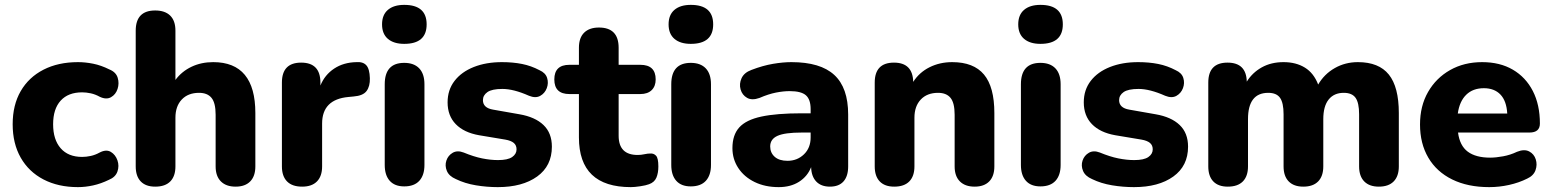

<svg xmlns="http://www.w3.org/2000/svg" viewBox="-20 -757 6367 788"><path d="M300 11Q219 11 158.5 -20.5Q98 -52 65 -110Q32 -168 32 -247Q32 -326 65 -383Q98 -440 158.5 -471Q219 -502 300 -502Q330 -502 362.5 -495.5Q395 -489 429 -472Q456 -461 463 -438Q470 -415 462.5 -392Q455 -369 435.5 -358Q416 -347 389 -360Q371 -370 352.5 -374Q334 -378 317 -378Q260 -378 229 -344Q198 -310 198 -247Q198 -184 229 -148.5Q260 -113 317 -113Q334 -113 352.5 -117Q371 -121 389 -131Q416 -145 435 -133.5Q454 -122 462 -99Q470 -76 462 -53Q454 -30 427 -19Q394 -3 362 4Q330 11 300 11Z M617 9Q578 9 557.5 -12.5Q537 -34 537 -74V-631Q537 -714 617 -714Q657 -714 678.5 -693Q700 -672 700 -631V-429Q726 -464 766 -483Q806 -502 855 -502Q1028 -502 1028 -293V-74Q1028 -34 1007 -12.5Q986 9 947 9Q908 9 886.5 -12.5Q865 -34 865 -74V-286Q865 -335 848 -355.5Q831 -376 797 -376Q752 -376 726 -348.5Q700 -321 700 -274V-74Q700 -34 679 -12.5Q658 9 617 9Z M1220 9Q1179 9 1158 -12.5Q1137 -34 1137 -74V-418Q1137 -500 1216 -500Q1295 -500 1295 -418V-406Q1313 -450 1351.5 -475.5Q1390 -501 1443 -502Q1470 -504 1483.5 -489Q1497 -474 1498 -436Q1499 -403 1484.5 -383.5Q1470 -364 1431 -361L1410 -359Q1302 -349 1302 -250V-74Q1302 -34 1281 -12.5Q1260 9 1220 9Z M1639 8Q1600 8 1579.5 -15Q1559 -38 1559 -80V-411Q1559 -499 1639 -499Q1679 -499 1700.5 -476.5Q1722 -454 1722 -411V-80Q1722 -38 1701 -15Q1680 8 1639 8ZM1639 -577Q1596 -577 1572 -597.5Q1548 -618 1548 -657Q1548 -696 1572 -716.5Q1596 -737 1639 -737Q1731 -737 1731 -657Q1731 -577 1639 -577Z M2023 11Q1978 11 1933 3.5Q1888 -4 1851 -22Q1823 -34 1814 -55.5Q1805 -77 1812 -98Q1819 -119 1838 -130Q1857 -141 1883 -131Q1924 -114 1958.5 -107Q1993 -100 2024 -100Q2064 -100 2082 -112.5Q2100 -125 2100 -144Q2100 -161 2088.5 -170.5Q2077 -180 2054 -184L1946 -202Q1884 -213 1850.5 -247.5Q1817 -282 1817 -337Q1817 -388 1845.5 -425Q1874 -462 1924.5 -482Q1975 -502 2040 -502Q2085 -502 2122.5 -494.5Q2160 -487 2194 -469Q2219 -458 2225.5 -437Q2232 -416 2224 -395Q2216 -374 2197 -363.5Q2178 -353 2151 -364Q2088 -392 2042 -392Q1999 -392 1980.5 -379Q1962 -366 1962 -346Q1962 -314 2004 -307L2112 -288Q2176 -277 2210.5 -244Q2245 -211 2245 -155Q2245 -76 2184.5 -32.5Q2124 11 2023 11Z M2569 11Q2356 11 2356 -193V-371H2317Q2255 -371 2255 -431Q2255 -491 2317 -491H2356V-561Q2356 -602 2377.5 -623Q2399 -644 2438 -644Q2519 -644 2519 -561V-491H2608Q2671 -491 2671 -431Q2671 -403 2654.5 -387Q2638 -371 2608 -371H2519V-200Q2519 -121 2597 -121Q2611 -121 2624.5 -124Q2638 -127 2649 -127Q2663 -128 2672.5 -118Q2682 -108 2682 -74Q2682 -47 2674 -28Q2666 -9 2644 -1Q2631 4 2607.5 7.5Q2584 11 2569 11Z M2815 8Q2776 8 2755.5 -15Q2735 -38 2735 -80V-411Q2735 -499 2815 -499Q2855 -499 2876.5 -476.5Q2898 -454 2898 -411V-80Q2898 -38 2877 -15Q2856 8 2815 8ZM2815 -577Q2772 -577 2748 -597.5Q2724 -618 2724 -657Q2724 -696 2748 -716.5Q2772 -737 2815 -737Q2907 -737 2907 -657Q2907 -577 2815 -577Z M3176 11Q3120 11 3077 -10Q3034 -31 3010 -67.5Q2986 -104 2986 -149Q2986 -203 3014 -234Q3042 -265 3104.5 -278.5Q3167 -292 3270 -292H3307V-309Q3307 -349 3287.5 -366Q3268 -383 3221 -383Q3195 -383 3164.5 -377Q3134 -371 3097 -355Q3066 -344 3046 -355.5Q3026 -367 3019.5 -390Q3013 -413 3023.5 -436Q3034 -459 3064 -470Q3111 -488 3152.5 -495Q3194 -502 3228 -502Q3347 -502 3404 -449.5Q3461 -397 3461 -287V-74Q3461 -34 3442 -12.5Q3423 9 3386 9Q3350 9 3330 -12Q3310 -33 3309 -71Q3294 -33 3259.5 -11Q3225 11 3176 11ZM3307 -213H3270Q3201 -213 3171 -199.5Q3141 -186 3141 -156Q3141 -130 3159.5 -113.5Q3178 -97 3212 -97Q3252 -97 3279.5 -123.5Q3307 -150 3307 -193Z M3650 9Q3611 9 3590.5 -12.5Q3570 -34 3570 -74V-418Q3570 -500 3649 -500Q3726 -500 3728 -421Q3753 -460 3795 -481Q3837 -502 3888 -502Q3976 -502 4018.5 -451Q4061 -400 4061 -293V-74Q4061 -34 4040 -12.5Q4019 9 3980 9Q3941 9 3919.5 -12.5Q3898 -34 3898 -74V-286Q3898 -335 3881 -355.5Q3864 -376 3830 -376Q3785 -376 3759 -348.5Q3733 -321 3733 -274V-74Q3733 -34 3712 -12.5Q3691 9 3650 9Z M4250 8Q4211 8 4190.5 -15Q4170 -38 4170 -80V-411Q4170 -499 4250 -499Q4290 -499 4311.5 -476.5Q4333 -454 4333 -411V-80Q4333 -38 4312 -15Q4291 8 4250 8ZM4250 -577Q4207 -577 4183 -597.5Q4159 -618 4159 -657Q4159 -696 4183 -716.5Q4207 -737 4250 -737Q4342 -737 4342 -657Q4342 -577 4250 -577Z M4634 11Q4589 11 4544 3.5Q4499 -4 4462 -22Q4434 -34 4425 -55.5Q4416 -77 4423 -98Q4430 -119 4449 -130Q4468 -141 4494 -131Q4535 -114 4569.5 -107Q4604 -100 4635 -100Q4675 -100 4693 -112.5Q4711 -125 4711 -144Q4711 -161 4699.5 -170.5Q4688 -180 4665 -184L4557 -202Q4495 -213 4461.5 -247.5Q4428 -282 4428 -337Q4428 -388 4456.5 -425Q4485 -462 4535.5 -482Q4586 -502 4651 -502Q4696 -502 4733.5 -494.5Q4771 -487 4805 -469Q4830 -458 4836.5 -437Q4843 -416 4835 -395Q4827 -374 4808 -363.5Q4789 -353 4762 -364Q4699 -392 4653 -392Q4610 -392 4591.5 -379Q4573 -366 4573 -346Q4573 -314 4615 -307L4723 -288Q4787 -277 4821.5 -244Q4856 -211 4856 -155Q4856 -76 4795.5 -32.5Q4735 11 4634 11Z M5019 9Q4980 9 4959.5 -12.5Q4939 -34 4939 -74V-418Q4939 -500 5018 -500Q5095 -500 5097 -422Q5120 -459 5158.5 -480.5Q5197 -502 5248 -502Q5299 -502 5335.5 -479.5Q5372 -457 5390 -410Q5415 -453 5458 -477.5Q5501 -502 5553 -502Q5639 -502 5680 -451Q5721 -400 5721 -293V-74Q5721 -34 5700 -12.5Q5679 9 5639 9Q5600 9 5579 -12.5Q5558 -34 5558 -74V-288Q5558 -335 5543.5 -355.5Q5529 -376 5495 -376Q5455 -376 5433 -348.5Q5411 -321 5411 -268V-74Q5411 -34 5390 -12.5Q5369 9 5329 9Q5290 9 5269 -12.5Q5248 -34 5248 -74V-288Q5248 -335 5233.5 -355.5Q5219 -376 5185 -376Q5102 -376 5102 -268V-74Q5102 -34 5081 -12.5Q5060 9 5019 9Z M6092 11Q6004 11 5940 -20.5Q5876 -52 5842 -110Q5808 -168 5808 -246Q5808 -322 5841 -379.5Q5874 -437 5931.5 -469.5Q5989 -502 6063 -502Q6136 -502 6189 -471Q6242 -440 6271 -383.5Q6300 -327 6300 -250Q6300 -213 6257 -213H5964Q5971 -159 6004 -134.5Q6037 -110 6096 -110Q6119 -110 6149 -115.5Q6179 -121 6206 -134Q6236 -146 6256 -135.5Q6276 -125 6283 -103Q6290 -81 6282 -58.5Q6274 -36 6248 -24Q6214 -7 6173.5 2Q6133 11 6092 11ZM5963 -291H6166Q6163 -343 6138 -369Q6113 -395 6070 -395Q6025 -395 5997.5 -368Q5970 -341 5963 -291Z"/></svg>

Font: Chiron GoRound TC EB
Style: Regular
Weight: 700
Designer: Ryoko NISHIZUKA 西塚涼子 (kana, bopomofo & ideographs); Paul D. Hunt (Latin, Greek & Cyrillic); Sandoll Communications 산돌커뮤니
Foundry: Adobe
Version: Version 1.000;hotconv 1.1.1;makeotfexe 2.6.0